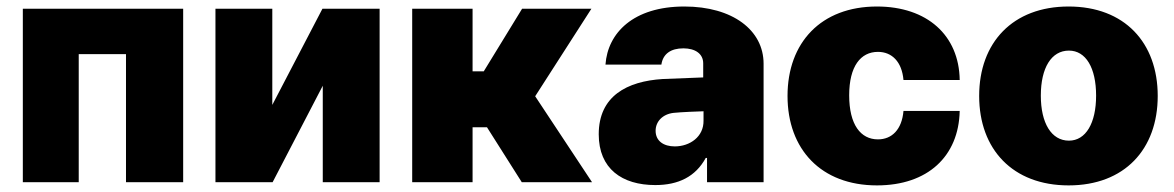

<svg xmlns="http://www.w3.org/2000/svg" viewBox="-20 -557 3590 587"><path d="M49.8 0H220.7V-391.6H365.2V0H540V-530.3H49.8Z M812.5 -236.3V-530.3H638.7V0H813.5L966.8 -294.9V0H1140.6V-530.3H965.8Z M1240.2 0H1424.8V-168H1468.8L1575.2 0H1790L1616.2 -262.7L1788.1 -530.3H1576.2L1459 -338.9H1424.8V-530.3H1240.2Z M1810.5 -146.5C1810.5 -41 1881.8 8.8 1983.4 8.8C2053.7 8.8 2106.4 -16.6 2137.7 -74.2H2141.6V0H2314.5V-362.3C2314.5 -464.8 2219.7 -537.1 2072.3 -537.1C1916 -537.1 1837.9 -456.1 1831.1 -359.4H2002C2006.8 -392.6 2031.2 -409.2 2069.3 -409.2C2105.5 -409.2 2129.9 -392.6 2129.9 -363.3V-320.3L2005.9 -315.4C1897.5 -308.6 1810.5 -263.7 1810.5 -146.5ZM1984.4 -157.2C1984.4 -185.5 2005.9 -208 2039.1 -211.9C2063.5 -214.4 2112.3 -216.3 2130.9 -216.8V-188.5C2131.8 -138.7 2088.9 -109.4 2043 -109.4C2008.8 -109.4 1984.4 -126 1984.4 -157.2Z M2661.1 9.8C2816.4 9.8 2911.1 -79.1 2914.1 -217.8H2742.2C2737.3 -161.1 2707 -130.9 2664.1 -130.9C2611.3 -130.9 2576.2 -175.8 2576.2 -265.6C2576.2 -354.5 2611.3 -398.4 2664.1 -398.4C2707 -398.4 2737.3 -368.2 2742.2 -312.5H2914.1C2912.1 -449.2 2814.5 -537.1 2661.1 -537.1C2490.2 -537.1 2387.7 -426.8 2387.7 -263.7C2387.7 -100.6 2490.2 9.8 2661.1 9.8Z M3247.1 9.8C3418 9.8 3519.5 -100.6 3519.5 -263.7C3519.5 -426.8 3418 -537.1 3247.1 -537.1C3076.2 -537.1 2973.6 -426.8 2973.6 -263.7C2973.6 -100.6 3076.2 9.8 3247.1 9.8ZM3248 -127C3194.3 -127 3162.1 -180.7 3162.1 -264.6C3162.1 -349.6 3194.3 -402.3 3248 -402.3C3299.8 -402.3 3331.1 -349.6 3331.1 -264.6C3331.1 -180.7 3299.8 -127 3248 -127Z"/></svg>

Font: Pretendard Black
Style: Regular
Weight: 900
Designer: Base glyphs from Inter by Rasmus Andersson; Hangeul glyphs from Noto Sans CJK(Source Han Sans) by Jang Soo-young and Kan
Foundry: Kil Hyung-jin
Version: Version 1.309;Glyphs 3.2 (3225)